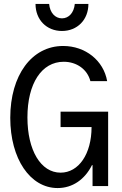

<svg xmlns="http://www.w3.org/2000/svg" viewBox="-20 -943 620 973"><path d="M287 -299H444C444 -163 379 -68 287 -68C187 -68 119 -181 119 -348C119 -520 191 -630 303 -630C369 -630 423 -591 438 -532H523C505 -636 413 -710 300 -710C141 -710 32 -562 32 -346C32 -138 133 10 272 10C348 10 410 -34 446 -106H449V0H528V-377H287ZM229 -923H160C160 -843 216 -786 294 -786C372 -786 428 -843 428 -923H359C355 -879 329 -850 294 -850C259 -850 233 -879 229 -923Z"/></svg>

Font: CommitMono-dimboump
Style: Regular
Weight: 400
Monospace: yes
Designer: Eigil Nikolajsen
Foundry: Eigil Nikolajsen
Version: Version 1.143